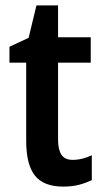

<svg xmlns="http://www.w3.org/2000/svg" viewBox="-20 -681 383 711"><path d="M249 -89Q267 -89 285 -93.5Q303 -98 320 -106V-14Q297 -3 272 3.5Q247 10 214 10Q142 10 109.5 -30.5Q77 -71 77 -160V-449H15V-508L86 -541L115 -661H195V-543H316V-449H195V-164Q195 -127 207.5 -108Q220 -89 249 -89Z"/></svg>

Font: Noto Sans Hebrew Condensed SemiBold
Style: Regular
Weight: 600
Width: 3
Designer: Ben Nathan
Foundry: Google LLC
Version: Version 3.001; ttfautohint (v1.8.4.7-5d5b)